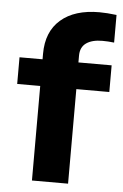

<svg xmlns="http://www.w3.org/2000/svg" viewBox="-52 -751 505 789"><g transform="rotate(5 200.5 -356.5)"><path d="M258 -528V-500H395V-390H259V0H110V-390H15V-500H110V-523Q110 -614 167 -663.5Q224 -713 326 -713Q357 -713 397 -708V-594Q372 -597 349 -597Q306 -597 282 -580Q258 -563 258 -528Z"/></g></svg>

Font: CBA Beacon Sans Extra Bold
Style: Regular
Weight: 800
Designer: Wei Huang
Foundry: Wei Huang
Version: Version 1.002